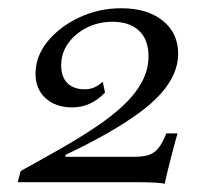

<svg xmlns="http://www.w3.org/2000/svg" viewBox="-20 -446 535 470"><path d="M383.1 4Q379.8 2.4 361.7 1.2Q343.5 0 316.1 0H23.4L30.6 -27.4Q80.6 -54.8 126.6 -81Q172.6 -107.3 212.1 -133.5Q251.6 -159.7 281 -187.1Q310.5 -214.5 327 -244.8Q343.5 -275 343.5 -308.1Q343.5 -349.2 320.2 -371Q296.8 -392.7 255.6 -392.7Q221 -392.7 192.3 -378.2Q163.7 -363.7 146.8 -339.9Q129.8 -316.1 129.8 -286.3Q129.8 -257.3 145.2 -242.3Q160.5 -227.4 187.1 -227.4Q200 -227.4 210.5 -231.9Q221 -236.3 231.5 -246L237.1 -219.4Q220.2 -201.6 200 -192.3Q179.8 -183.1 157.3 -183.1Q116.1 -183.1 91.5 -205.6Q66.9 -228.2 66.9 -265.3Q66.9 -308.1 96.4 -344.4Q125.8 -380.6 173.8 -403.2Q221.8 -425.8 276.6 -425.8Q340.3 -425.8 378.2 -395.6Q416.1 -365.3 416.1 -314.5Q416.1 -289.5 405.6 -265.3Q395.2 -241.1 374.2 -217.3Q353.2 -193.5 320.2 -169.4Q287.1 -145.2 242.7 -119.8Q198.4 -94.4 140.3 -66.9V-62.1H308.1Q330.6 -62.1 344.8 -66.9Q358.9 -71.8 368.5 -84.3Q378.2 -96.8 387.1 -119.4H414.5Q405.6 -87.9 400 -65.7Q394.4 -43.5 390.3 -27.4Q386.3 -11.3 383.1 4Z"/></svg>

Font: Playfair 5pt SemiExpanded Light Light
Style: Italic
Weight: 300
Italic angle: -15.6°
Version: Version 2.203